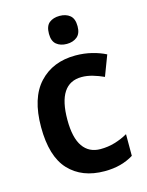

<svg xmlns="http://www.w3.org/2000/svg" viewBox="-115 -825 694 907"><g transform="rotate(-15 231.5 -372.0)"><path d="M283 10Q173 10 109.5 -57.5Q46 -125 46 -269Q46 -411 112.5 -482.5Q179 -554 290 -554Q332 -554 370 -544.5Q408 -535 437 -520L399 -420Q373 -432 345.5 -440Q318 -448 292 -448Q175 -448 175 -270Q175 -182 205 -139Q235 -96 291 -96Q328 -96 361.5 -106Q395 -116 425 -133V-27Q396 -9 361 0.5Q326 10 283 10ZM266 -754Q297 -754 316.5 -738Q336 -722 336 -685Q336 -649 316 -633Q296 -617 266 -617Q235 -617 215.5 -633Q196 -649 196 -685Q196 -723 215.5 -738.5Q235 -754 266 -754Z"/></g></svg>

Font: Noto Sans Bengali SemiCondensed SemiBold
Style: Regular
Weight: 600
Width: 4
Designer: Joana Ranito - Universal Thirst; Jelle Bosma - Monotype Design Team
Foundry: Universal Thirst ehf.
Version: Version 3.000; ttfautohint (v1.8.4.7-5d5b)